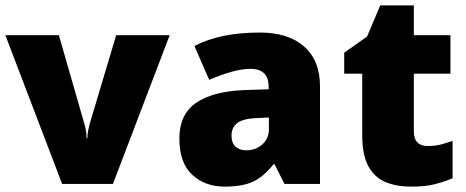

<svg xmlns="http://www.w3.org/2000/svg" viewBox="-20 -684 1734 714"><path d="M211 0 0 -553H199L293 -226Q295 -222 298.5 -204Q302 -186 302 -170H305Q305 -187 308.5 -202Q312 -217 314 -225L412 -553H611L400 0Z M947 -563Q1052 -563 1111 -511Q1170 -459 1170 -363V0H1038L1001 -73H997Q974 -44 949.5 -25.5Q925 -7 893 1.5Q861 10 815 10Q743 10 695 -34Q647 -78 647 -169Q647 -258 708.5 -301Q770 -344 887 -349L979 -352V-360Q979 -397 961 -412.5Q943 -428 912 -428Q879 -428 839 -416.5Q799 -405 758 -387L703 -513Q751 -538 811.5 -550.5Q872 -563 947 -563ZM936 -245Q884 -243 862.5 -226.5Q841 -210 841 -180Q841 -152 856 -138.5Q871 -125 896 -125Q931 -125 955.5 -147Q980 -169 980 -204V-247Z M1571 -141Q1597 -141 1618.5 -146.5Q1640 -152 1663 -160V-21Q1632 -8 1597 1Q1562 10 1508 10Q1454 10 1413.5 -7Q1373 -24 1350 -65.5Q1327 -107 1327 -182V-410H1260V-488L1345 -548L1394 -664H1519V-553H1655V-410H1519V-195Q1519 -141 1571 -141Z"/></svg>

Font: Noto Sans Telugu Black
Style: Regular
Weight: 900
Designer: Jelle Bosma - Monotype Design Team
Foundry: Monotype Imaging Inc.
Version: Version 2.005; ttfautohint (v1.8.4.7-5d5b)